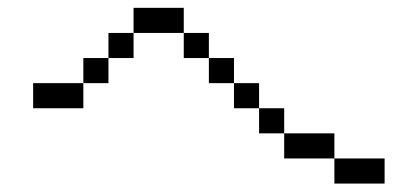

<svg xmlns="http://www.w3.org/2000/svg" viewBox="-20 -582 1040 478"><path d="M937.5 -125V-187.5H812.5V-125ZM812.5 -187.5V-250H687.5V-187.5ZM687.5 -250V-312.5H625V-250ZM625 -312.5V-375H562.5V-312.5ZM187.5 -375H62.5V-312.5H187.5ZM187.5 -375H250V-437.5H187.5ZM562.5 -375V-437.5H500V-375ZM250 -437.5H312.5V-500H250ZM500 -437.5V-500H437.5V-437.5ZM312.5 -500H437.5V-562.5H312.5Z"/></svg>

Font: UnifontExMono
Style: Regular
Weight: 500
Version: Version 15.0.06